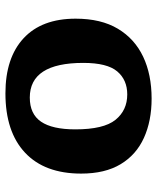

<svg xmlns="http://www.w3.org/2000/svg" viewBox="46 -624 592 725"><g transform="rotate(90 342.5 -262.0)"><path d="M333 14Q199 14 125 -54.5Q51 -123 51 -251Q51 -347 89 -410.5Q127 -474 194.5 -506Q262 -538 353 -538Q437 -538 501 -509Q565 -480 600.5 -421Q636 -362 636 -272Q636 -134 557 -60Q478 14 333 14ZM349 -78Q411 -78 440 -120.5Q469 -163 469 -250Q469 -357 433 -401.5Q397 -446 337 -446Q282 -446 250 -408Q218 -370 218 -280Q218 -78 349 -78Z"/></g></svg>

Font: Literata 7pt
Style: Bold
Weight: 700
Designer: Latin by Veronika Burian and Jose Scaglione. Greek by Irene Vlachou. Cyrillic by Vera Evstafieva.
Foundry: TypeTogether
Version: Version 3.002